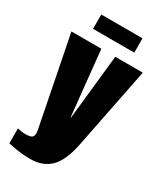

<svg xmlns="http://www.w3.org/2000/svg" viewBox="-194 -706 762 895"><g transform="rotate(30 187.0 -258.5)"><path d="M125 116Q91 116 57.5 111Q24 106 5 101V21Q13 23 25 25Q37 27 50 27Q61 27 75.5 23.5Q90 20 91 -1Q91 -8 89.5 -16Q88 -24 86 -34L-5 -495H156L192 -146H194L231 -495H379L293 -62Q274 35 233.5 75.5Q193 116 125 116ZM76 -556V-633H298V-556Z"/></g></svg>

Font: Alumni Sans Black
Style: Regular
Weight: 900
Designer: Robert E. Leuschke
Foundry: Robert E. Leuschke
Version: Version 1.018